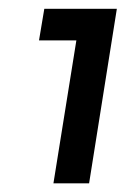

<svg xmlns="http://www.w3.org/2000/svg" viewBox="-20 -842 302 442"><path d="M185.1 -419.9H103L155.8 -749H69.8L82 -821.8H249Z"/></svg>

Font: Sora Italic
Style: Regular
Weight: 400
Designer: Jonathan Barnbrook, Julián Moncada
Foundry: Barnbrook Fonts
Version: Version 2.000